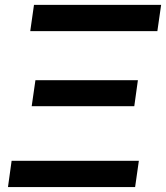

<svg xmlns="http://www.w3.org/2000/svg" viewBox="-20 -755 670 775"><path d="M12.2 0H525.4L540.5 -106H26.9ZM107.9 -326.2H522L536.6 -431.2H123ZM102.1 -629.4H615.2L630.4 -735.4H117.2Z"/></svg>

Font: Winston SemiBold
Style: Italic
Weight: 600
Italic angle: -8.13011°
Designer: Vernon Adams, Kim Jin-seong, David Berlow, Cristiano Sobral
Foundry: The Winston Project Authors
Version: Version 3.004